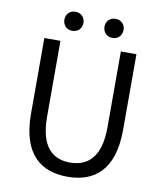

<svg xmlns="http://www.w3.org/2000/svg" viewBox="-98 -988 916 1080"><g transform="rotate(10 360.5 -448.0)"><path d="M361 13C510 13 624 -67 624 -302V-733H535V-300C535 -124 458 -68 361 -68C265 -68 190 -124 190 -300V-733H98V-302C98 -67 211 13 361 13ZM245 -800C277 -800 300 -822 300 -855C300 -886 277 -909 245 -909C214 -909 191 -886 191 -855C191 -822 214 -800 245 -800ZM475 -800C506 -800 529 -822 529 -855C529 -886 506 -909 475 -909C443 -909 420 -886 420 -855C420 -822 443 -800 475 -800Z"/></g></svg>

Font: Source Han Sans KR
Style: Regular
Weight: 400
Designer: Ryoko NISHIZUKA 西塚涼子 (kana, bopomofo & ideographs); Paul D. Hunt (Latin, Greek & Cyrillic); Sandoll Communications 산돌커뮤니
Foundry: Adobe
Version: Version 2.004;hotconv 1.0.118;makeotfexe 2.5.65603